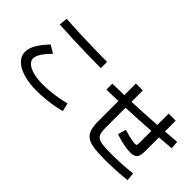

<svg xmlns="http://www.w3.org/2000/svg" viewBox="-31 -1408 2061 2061"><g transform="rotate(45 1000.0 -377.5)"><path d="M510 35Q394 35 307 9Q220 -17 172.5 -64Q125 -111 125 -175Q125 -228 159.5 -289Q194 -350 265 -424L353 -371Q295 -313 265.5 -266.5Q236 -220 236 -185Q236 -148 270 -119.5Q304 -91 366 -75.5Q428 -60 510 -60Q561 -60 621.5 -66Q682 -72 740 -82.5Q798 -93 840 -105L862 -11Q820 2 759 12.5Q698 23 632.5 29Q567 35 510 35ZM825 -625Q713 -626 604.5 -628Q496 -630 390.5 -634.5Q285 -639 182 -645L191 -740Q291 -734 394.5 -729.5Q498 -725 606 -723Q714 -721 825 -720Z M1548 40Q1444 40 1377.5 29.5Q1311 19 1274 -7.5Q1237 -34 1222.5 -82Q1208 -130 1208 -205V-775H1313V-205Q1313 -156 1321.5 -126Q1330 -96 1354.5 -80Q1379 -64 1425.5 -58.5Q1472 -53 1548 -53Q1625 -53 1708.5 -57.5Q1792 -62 1869 -71L1878 22Q1799 31 1712.5 35.5Q1626 40 1548 40ZM1687 -208Q1657 -208 1618 -214Q1579 -220 1537.5 -230.5Q1496 -241 1456 -255L1483 -347Q1535 -332 1567.5 -324Q1600 -316 1621.5 -313Q1643 -310 1662 -310Q1678 -310 1681.5 -317.5Q1685 -325 1685 -362V-795H1792V-328Q1792 -284 1782 -257.5Q1772 -231 1749.5 -219.5Q1727 -208 1687 -208ZM1030 -595Q1260 -598 1488.5 -610.5Q1717 -623 1964 -645L1971 -555Q1724 -533 1493.5 -520.5Q1263 -508 1030 -505Z"/></g></svg>

Font: M PLUS 2 Medium
Style: Regular
Weight: 500
Designer: Coji Morishita
Foundry: UNDERFOREST DESIGN
Version: Version 1.001